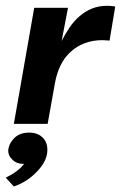

<svg xmlns="http://www.w3.org/2000/svg" viewBox="-34 -438 427 679"><path d="M134.5 0H15L87 -410.5H206.5L184 -293Q197 -318.5 212 -340.8Q227 -363 246.8 -380.2Q266.5 -397.5 290.8 -407.5Q315 -417.5 345 -417.5Q359.5 -417.5 373.5 -415L353.5 -294.5L329 -296Q260 -296 214.5 -253.5Q173 -215 160.2 -143.5Q147.5 -72 134.5 0ZM15 221.5 -13.5 190.5Q33.5 166.5 51 141.5H46.5Q36 141.5 26 137.5Q16 133.5 9 125.5Q-4.5 113.5 -5 95L-4 87Q0 65.5 18.8 48.2Q37.5 31 69.5 31Q103 31 121 53Q134 69 133.5 92Q133.5 99 132 108Q125.5 142.5 87 178.5Q56.5 207 15 221.5Z"/></svg>

Font: Lucymar Sans SemiBold
Style: Italic
Weight: 600
Italic angle: -10°
Foundry: The League of Moveable Type (original font) / Main changes by Cristiano Sobral with portions from Mirco Monsees
Version: Version 2.00;August 30, 2020;FontCreator 13.0.0.2681 64-bit